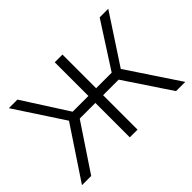

<svg xmlns="http://www.w3.org/2000/svg" viewBox="-128 -983 1266 1266"><g transform="rotate(-45 505.5 -350.0)"><path d="M901 0 687 -321H542V0H470V-321H324L110 0H24L264 -361L42 -700H122L323 -386H470V-700H542V-386H687L889 -700H969L747 -361L987 0Z"/></g></svg>

Font: Montserrat Alternates
Style: Regular
Weight: 400
Designer: Julieta Ulanovsky
Foundry: Julieta Ulanovsky
Version: Version 7.200;PS 007.200;hotconv 1.0.88;makeotf.lib2.5.64775